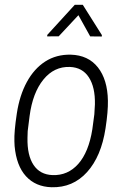

<svg xmlns="http://www.w3.org/2000/svg" viewBox="-20 -765 521 795"><path d="M401.9 -619.6 401.4 -613.8 353.5 -614.3 304.7 -702.1 223.1 -614.7 175.3 -614.3 175.8 -620.6 289.6 -745.1H322.8ZM273.4 -538.6Q345.2 -536.6 385.3 -486.1Q425.3 -435.5 426.8 -348.1Q427.7 -303.7 417 -233.9Q399.4 -117.7 340.6 -52.5Q281.7 12.7 193.4 10.3Q127.4 8.3 87.6 -35.2Q47.9 -78.6 40.5 -160.2L39.6 -179.7Q38.1 -219.2 49.6 -294.7Q61 -370.1 91.1 -425.3Q121.1 -480.5 167.2 -510.3Q213.4 -540 273.4 -538.6ZM93.8 -194.3Q92.3 -122.1 118.9 -82Q145.5 -42 197.3 -40Q260.7 -37.6 304 -86.2Q347.2 -134.8 362.3 -229.5L370.6 -291.5L373 -333Q374.5 -403.8 347.9 -444.8Q321.3 -485.8 269.5 -487.8Q204.1 -490.2 159.7 -435.5Q115.2 -380.9 102.5 -284.2L94.7 -222.2Z"/></svg>

Font: TypoPRO Roboto
Style: Italic
Weight: 300
Italic angle: -12°
Designer: Google
Version: Version 2.136; 2016